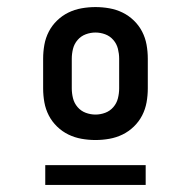

<svg xmlns="http://www.w3.org/2000/svg" viewBox="-20 -713 540 543"><path d="M250 -317Q230 -317 210.5 -320.5Q191 -324 173.5 -332.5Q156 -341 141.5 -355Q127 -369 118 -386.5Q109 -404 105.5 -423.5Q102 -443 102 -463V-547Q102 -567 105.5 -586.5Q109 -606 118 -623.5Q127 -641 141.5 -655Q156 -669 173.5 -677.5Q191 -686 210.5 -689.5Q230 -693 250 -693Q270 -693 289.5 -689.5Q309 -686 326.5 -677.5Q344 -669 358.5 -655Q373 -641 382 -623.5Q391 -606 394.5 -586.5Q398 -567 398 -547V-463Q398 -443 394.5 -423.5Q391 -404 382 -386.5Q373 -369 358.5 -355Q344 -341 326.5 -332.5Q309 -324 289.5 -320.5Q270 -317 250 -317ZM250 -389Q264 -389 277.5 -394Q291 -399 300.5 -410Q310 -421 313.5 -435Q317 -449 317 -463V-547Q317 -561 313.5 -575Q310 -589 300.5 -600Q291 -611 277.5 -616Q264 -621 250 -621Q236 -621 222.5 -616Q209 -611 199.5 -600Q190 -589 186.5 -575Q183 -561 183 -547V-463Q183 -449 186.5 -435Q190 -421 199.5 -410Q209 -399 222.5 -394Q236 -389 250 -389ZM108 -190V-246H392V-190Z"/></svg>

Font: Iosevka SS04 Medium
Style: Regular
Weight: 500
Monospace: yes
Designer: Belleve Invis
Foundry: Belleve Invis
Version: Version 19.0.0; ttfautohint (v1.8.4)